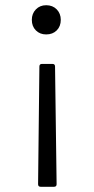

<svg xmlns="http://www.w3.org/2000/svg" viewBox="-20 -728 359 736"><path d="M213 -652Q213 -627 197.5 -611.5Q182 -596 157 -596Q133 -596 117.5 -611.5Q102 -627 102 -652Q102 -676 117.5 -692Q133 -708 157 -708Q182 -708 197.5 -692Q213 -676 213 -652ZM141 -483H181Q191 -483 191 -473L197 -22Q197 -12 187 -12H136Q126 -12 126 -22L131 -473Q131 -483 141 -483Z"/></svg>

Font: Amber EN
Style: Regular
Weight: 400
Designer: Jeremy Tribby
Foundry: Tribby Type Co.
Version: Version 1.403 November 24, 2021